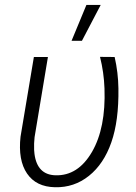

<svg xmlns="http://www.w3.org/2000/svg" viewBox="-20 -764 563 794"><path d="M178.2 -528.3 123 -196.8Q120.1 -171.4 121.1 -144L122.6 -127.4Q133.8 -41.5 209 -39.1Q302.2 -36.1 360.1 -135.3Q418 -234.4 412.1 -398.4Q409.7 -464.8 393.6 -528.8L454.1 -528.3Q468.8 -463.9 469.7 -398.4Q471.7 -264.6 440.4 -175.3Q409.2 -85.9 347.9 -36.9Q286.6 12.2 207.5 10.3Q129.4 8.8 91.8 -46.4Q54.2 -101.6 64.9 -198.7L120.1 -528.3ZM337.4 -743.7H396.5L318.8 -595.2H275.9Z"/></svg>

Font: RobotoInd Light
Style: Italic
Weight: 300
Italic angle: -12°
Designer: Google
Version: Version 2.001151; 2014